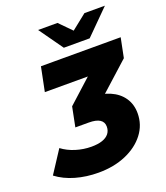

<svg xmlns="http://www.w3.org/2000/svg" viewBox="-184 -1020 989 1145"><g transform="rotate(-20 311.0 -447.5)"><path d="M243 14Q166 14 98 -5.5Q30 -25 -20 -63L72 -204Q109 -176 157.5 -161Q206 -146 256 -146Q297 -146 325 -155.5Q353 -165 367.5 -183.5Q382 -202 382 -228Q382 -257 359 -272Q336 -287 289 -287H204L229 -412L453 -615L464 -547H105L136 -700H642L617 -576L392 -373L302 -426H346Q419 -426 471.5 -403.5Q524 -381 553 -339Q582 -297 582 -240Q582 -167 538 -109.5Q494 -52 417.5 -19Q341 14 243 14ZM302 -757 194 -909H317L440 -784H331L488 -909H618L466 -757Z"/></g></svg>

Font: Montserrat Thin ExtraBold
Style: Italic
Weight: 800
Italic angle: -11.3°
Version: Version 9.000